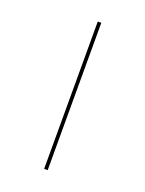

<svg xmlns="http://www.w3.org/2000/svg" viewBox="-97 -509 425 561"><g transform="rotate(20 115.5 -229.0)"><path d="M110 -458H121V0H110Z"/></g></svg>

Font: Ysabeau SC Hairline
Style: Regular
Weight: 100
Designer: Christian Thalmann (Catharsis Fonts)
Version: Version 0.003